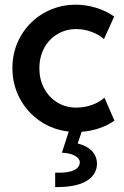

<svg xmlns="http://www.w3.org/2000/svg" viewBox="-20 -549 522 807"><path d="M315.4 132.8Q314.9 116.7 294.7 105.5Q274.4 94.2 240.2 92.8L269 3.9Q202.1 -3.4 148.2 -40.3Q94.2 -77.1 63.2 -135.3Q32.2 -193.4 32.2 -262.7Q32.2 -337.9 68.1 -398.9Q104 -460 165 -494.6Q226.1 -529.3 297.9 -529.3Q341.8 -529.3 384.3 -516.1Q426.8 -502.9 460 -479.5L417 -384.8Q396 -403.8 364.3 -415.3Q332.5 -426.8 300.8 -426.8Q256.8 -426.8 221.2 -405.5Q185.5 -384.3 165.5 -346.7Q145.5 -309.1 145.5 -261.7Q145.5 -215.3 165.5 -177.7Q185.5 -140.1 220.9 -118.4Q256.3 -96.7 300.8 -96.7Q335.9 -96.7 368.2 -108.6Q400.4 -120.6 418.9 -138.7L460.9 -42Q435.5 -23.4 399.4 -10.7Q363.3 2 323.2 4.9L306.6 54.2Q344.2 63 365.7 85Q387.2 106.9 387.7 139.6Q386.7 186 342.8 212.2Q298.8 238.3 211.9 237.3V176.8Q263.2 178.7 289.1 167.2Q314.9 155.8 315.4 132.8Z"/></svg>

Font: Reddit Sans Strawberry SemiBold
Style: Regular
Weight: 600
Designer: Stephen Hutchings
Foundry: Reddit
Version: Version 1.013